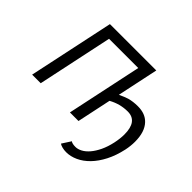

<svg xmlns="http://www.w3.org/2000/svg" viewBox="-196 -939 1430 1430"><g transform="rotate(45 519.0 -223.5)"><path d="M657.7 229.5Q635.3 229.5 615.2 224.4Q595.2 219.2 585 211.4L629.9 141.6Q643.6 152.8 678.7 152.8Q703.1 152.8 730.2 138.4Q757.3 124 782 95.2Q806.6 66.4 827.4 23.2Q848.1 -20 860.4 -77.1Q871.1 -127.9 871.1 -170.9Q871.1 -309.6 767.6 -309.6Q687 -309.6 615.2 -269.5L558.1 0H467.8L593.8 -593.8H286.1L160.2 0H69.8L213.4 -675.8H701.7L632.8 -350.6Q676.3 -371.1 702.1 -378.9Q742.7 -390.6 794.4 -390.6Q871.6 -390.6 914.6 -345.2Q965.3 -292.5 965.3 -188Q965.3 -144.5 955.6 -97.7Q938 -17.1 906.5 43.9Q875 105 834.7 146.2Q794.4 187.5 748.5 208.5Q702.6 229.5 657.7 229.5Z"/></g></svg>

Font: Cadman
Style: Italic
Weight: 400
Italic angle: -12°
Designer: Paul James MIller
Foundry: High-Logic / Made with FontCreator
Version: Version 2.114;March 28, 2021;FontCreator 13.0.0.2683 64-bit